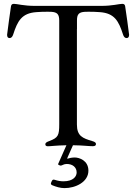

<svg xmlns="http://www.w3.org/2000/svg" viewBox="-20 -758 718 1002"><path d="M29.8 -559.3C39.1 -559.3 45.1 -566.1 49 -578.5C71.7 -649.1 93.8 -688.9 168.7 -694.6C191.1 -696.4 209.2 -696.7 227.6 -696.7C234 -696.7 240.4 -696.7 246.8 -696.4C278.8 -694.6 288.7 -683.6 289.1 -651.6V-110.4C289.1 -51.8 284.1 -39.4 237.2 -22C220.9 -16 216.6 -11.7 216.6 -5C216.6 1.8 220.9 5.3 229.8 5.3C246.1 5.3 269.5 1.1 326.7 0L283 98.7C282.7 100.5 284.8 101.9 292.3 105.5C294 105.8 295.5 106.2 297.2 106.2C304.3 106.2 312.1 97.7 328.1 97.7C358.7 97.7 380 114.7 380 142C380 161.9 363.3 188.2 311.1 188.2C296.9 188.2 281.6 185.7 265.6 180.4C257.8 177.9 253.9 179.7 250.4 186.8L247.2 193.9C244 201.3 245.4 205.3 252.8 208.8C271.7 216.6 294.4 223.7 316.1 223.7C373.6 224.1 441.4 192.1 441.4 132.8C441.4 78.8 392.4 63.9 370.4 63.9C354.4 63.9 341.6 67.1 331.7 70.3C329.9 70.7 330.6 68.2 333.8 60.7L360.8 0C416.9 0.7 439.6 5 464.5 5C476.6 5 480.8 0.4 480.8 -6.4C480.8 -12.4 476.9 -17.4 461.6 -21.7C411.2 -36.6 381.4 -47.9 381.4 -108.3V-606.2H381.7V-651.6C381.7 -683.6 391.7 -694.6 423.7 -696.4C430 -696.7 436.4 -696.7 442.8 -696.7C461.3 -696.7 479.4 -696.4 501.8 -694.6C577.1 -688.9 599.1 -649.1 621.8 -578.5C625.7 -566.1 631.4 -559.3 641 -559.3C648.4 -559.3 653.8 -564.6 653.8 -576.3C653.8 -582 634.9 -716.6 633.2 -725.1C631.7 -734 627.5 -737.9 617.9 -737.9C601.6 -737.9 566.4 -727.3 509.2 -727.3H161.6C104.4 -727.3 68.9 -737.9 52.9 -737.9C43 -737.9 39.1 -734 37.3 -725.1C35.9 -716.6 17 -582 17 -576.3C17 -564.6 22 -559.3 29.8 -559.3Z"/></svg>

Font: Margiela Serif Text
Style: Regular
Weight: 400
Designer: Andreas Faust, Stefan Endress
Version: Version 1.002;FEAKit 1.0